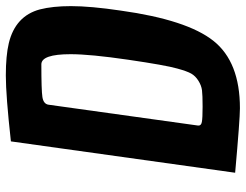

<svg xmlns="http://www.w3.org/2000/svg" viewBox="-110 -698 824 643"><g transform="rotate(-90 301.5 -376.0)"><path d="M150 -751Q304 -768 370.5 -768Q437 -768 479 -758Q570 -736 592 -654Q603 -611 603 -550Q603 -484 588 -383Q557 -161 486.5 -72.5Q416 16 261 16Q224 16 45 0ZM408 -649Q321 -649 298.5 -645.5Q276 -642 273 -626L203 -124Q202 -114 215 -111.5Q228 -109 266.5 -109Q305 -109 321 -111Q337 -113 353 -123Q369 -133 377 -147Q385 -161 394 -194Q405 -232 423.5 -358.5Q442 -485 442 -551Q442 -649 408 -649Z"/></g></svg>

Font: Chau Philomene One
Style: Italic
Weight: 400
Designer: Vicente Lamonaca
Foundry: TipoType
Version: Version 1.002